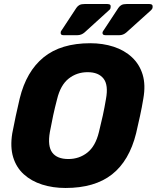

<svg xmlns="http://www.w3.org/2000/svg" viewBox="-20 -925 779 955"><path d="M306 10Q243 10 189.5 -7Q136 -24 98.5 -58Q61 -92 45.5 -143Q30 -194 41 -262Q49 -305 58.5 -348.5Q68 -392 78 -435Q111 -570 197 -640Q283 -710 429 -710Q492 -710 545.5 -692.5Q599 -675 636.5 -640Q674 -605 689.5 -554Q705 -503 693 -435Q686 -392 676.5 -348.5Q667 -305 657 -262Q623 -125 537 -57.5Q451 10 306 10ZM320 -134Q374 -134 414.5 -166Q455 -198 472 -268Q483 -312 491.5 -351Q500 -390 507 -432Q520 -502 495 -534Q470 -566 416 -566Q362 -566 321.5 -534Q281 -502 264 -432Q253 -390 244.5 -351Q236 -312 228 -268Q216 -198 240 -166Q264 -134 320 -134ZM504 -750Q488 -750 490 -764Q491 -768 493.5 -771.5Q496 -775 498 -778L569 -886Q576 -896 585 -900.5Q594 -905 610 -905H723Q742 -905 739 -888Q738 -880 731 -874L609 -764Q593 -750 574 -750ZM295 -750Q280 -750 282 -764Q282 -768 284.5 -771.5Q287 -775 289 -778L360 -886Q367 -896 376 -900.5Q385 -905 401 -905H514Q534 -905 530 -888Q530 -880 522 -874L401 -764Q385 -750 365 -750Z"/></svg>

Font: Rubik
Style: Bold Italic
Weight: 700
Italic angle: -12°
Designer: Hubert and Fischer
Foundry: Hubert and Fischer
Version: Version 2.300;gftools[0.9.30]